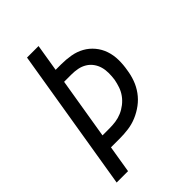

<svg xmlns="http://www.w3.org/2000/svg" viewBox="-215 -832 930 930"><g transform="rotate(-45 250.0 -367.5)"><path d="M24 0 145 -735H224L201 -595H239Q272 -595 304 -589.5Q336 -584 363 -569Q390 -554 410 -530Q430 -506 440 -476.5Q450 -447 450.5 -414Q451 -381 445 -348Q441 -319 430.5 -290Q420 -261 401.5 -235.5Q383 -210 357.5 -191Q332 -172 303.5 -160Q275 -148 245 -144Q215 -140 186 -140H125L102 0ZM186 -210Q207 -210 228 -213Q249 -216 269 -224.5Q289 -233 307 -247Q325 -261 338 -279Q351 -297 358 -317.5Q365 -338 369 -359Q372 -381 372 -402.5Q372 -424 366.5 -443.5Q361 -463 349 -479.5Q337 -496 319.5 -506.5Q302 -517 281.5 -521Q261 -525 239 -525H189L137 -210Z"/></g></svg>

Font: Iosevka SS04 Oblique
Style: Regular
Weight: 400
Italic angle: -9°
Monospace: yes
Designer: Belleve Invis
Foundry: Belleve Invis
Version: Version 19.0.0; ttfautohint (v1.8.4)